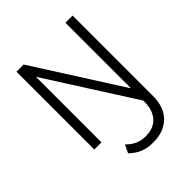

<svg xmlns="http://www.w3.org/2000/svg" viewBox="-292 -994 1439 1439"><g transform="rotate(-45 427.5 -275.0)"><path d="M483.5 275.5Q424.5 275.5 379 257Q333.5 238.5 293.5 199L324 135.5Q359 171.5 397 187.2Q435 203 476 203Q562 203 607.8 152Q653.5 101 653.5 12V0L210.5 -694.5V0H134.5V-825H210.5L653.5 -129.5V-825H729.5V27.5Q729.5 144.5 664.2 210Q599 275.5 483.5 275.5Z"/></g></svg>

Font: Spartan Thin
Style: Regular
Weight: 400
Version: Version 1.004